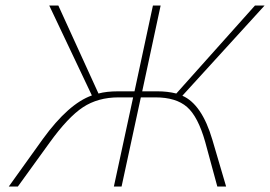

<svg xmlns="http://www.w3.org/2000/svg" viewBox="-20 -678 982 698"><path d="M643 -330Q714 -299 752 -170L802 0H770L726 -162Q700 -254 660 -289Q620 -324 545 -324H492L422 0H394L464 -324H411Q336 -324 281.5 -288Q227 -252 160 -159L45 0H12L136 -173Q229 -301 314 -331L159 -658H192L338 -338Q367 -346 409 -346H469L536 -658H564L497 -346H553Q589 -346 621 -338L907 -658H942Z"/></svg>

Font: EauTestText Extralight
Style: Italic
Weight: 250
Italic angle: -12°
Designer: Christian Thalmann (Catharsis Fonts)
Version: Version 0.001;PS 000.001;hotconv 1.0.88;makeotf.lib2.5.64775